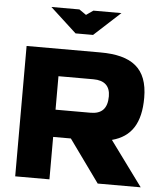

<svg xmlns="http://www.w3.org/2000/svg" viewBox="-59 -931 837 983"><g transform="rotate(5 360.0 -440.0)"><path d="M435 -670H56V0H232V-218H323L480 0H701L533 -229C632 -255 679 -328 679 -458C679 -610 597 -670 435 -670ZM165 -880 300 -756H390L525 -880H381L345 -855L309 -880ZM232 -358V-530H412C468 -530 498 -503 498 -450C498 -386 468 -358 412 -358Z"/></g></svg>

Font: LT Wave Black
Style: Regular
Weight: 900
Designer: Daniel Lyons
Version: Version 2.5 (Glyphs App)